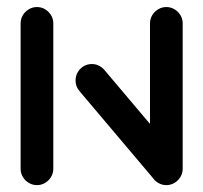

<svg xmlns="http://www.w3.org/2000/svg" viewBox="-20 -539 591 559"><path d="M87.8 0Q74.8 0 63.9 -6.5Q53 -13 46.5 -23.9Q40 -34.8 40 -47.8V-470.7Q40 -483.7 46.5 -494.6Q53 -505.6 63.9 -512Q74.8 -518.5 87.8 -518.5Q100.4 -518.5 111.3 -512Q122.2 -505.6 128.7 -494.6Q135.2 -483.7 135.2 -470.7V-47.8Q135.2 -34.8 128.7 -23.9Q122.2 -13 111.3 -6.5Q100.4 0 87.8 0ZM200 -304.8Q200 -317.8 206.3 -328.7Q212.6 -339.6 223.5 -346.1Q234.4 -352.6 247.4 -352.6Q258.1 -352.6 267.6 -348Q277 -343.3 283.7 -335.6L504.1 -74.8L431.5 -13.3L211.1 -274.1Q200 -287 200 -304.8ZM464.4 0Q451.5 0 440.6 -6.5Q429.6 -13 423.1 -23.9Q416.7 -34.8 416.7 -47.8V-470.7Q416.7 -483.7 423.1 -494.6Q429.6 -505.6 440.6 -512Q451.5 -518.5 464.1 -518.5Q477 -518.5 488 -512Q498.9 -505.6 505.4 -494.6Q511.9 -483.7 511.9 -470.7V-47.8Q511.9 -34.8 505.4 -23.9Q498.9 -13 488 -6.5Q477 0 464.4 0Z"/></svg>

Font: 26F Galaxy Sans Extra Bold
Style: Regular
Weight: 800
Designer: C₂₉H₂₅N₃O₅
Version: Version 1.100